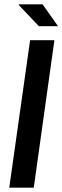

<svg xmlns="http://www.w3.org/2000/svg" viewBox="-20 -873 290 893"><path d="M23 0 120 -686H233L137 0ZM161 -751 67 -850 68 -853H178L250 -751Z"/></svg>

Font: Archivo Narrow SemiBold
Style: Italic
Weight: 600
Italic angle: -8°
Designer: Hector Gatti
Foundry: Omnibus-Type
Version: Version 3.002